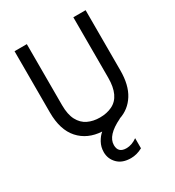

<svg xmlns="http://www.w3.org/2000/svg" viewBox="-222 -839 1114 1219"><g transform="rotate(-30 335.0 -229.0)"><path d="M377 250Q314 250 279.5 215Q245 180 245 131Q245 93 262.5 61.5Q280 30 302 12Q198 6 136.5 -62.5Q75 -131 75 -259V-708H165V-260Q165 -192 187 -150.5Q209 -109 247.5 -90.5Q286 -72 335 -72Q386 -72 425 -91Q506 -130 506 -265V-708H596V-267Q596 -160 554.5 -94Q513 -28 440 -4V-3Q323 53 323 124Q323 181 383 181Q423 181 462 153V227Q420 250 377 250Z"/></g></svg>

Font: LXGW 975 Gothic SC
Style: Regular
Weight: 400
Version: Version 2.01;February 25, 2021